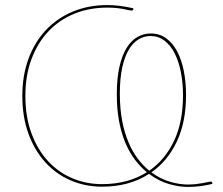

<svg xmlns="http://www.w3.org/2000/svg" viewBox="-20 -728 880 757"><path d="M817 -3Q794.5 2.5 771 5.8Q747.5 9 720 9Q686 9 646 -2.5Q606 -14 567.5 -42.5Q528.5 -17 482 -4.5Q435.5 8 382.5 8Q316 8 258.5 -16.8Q201 -41.5 158.8 -88Q116.5 -134.5 92.2 -200.8Q68 -267 68 -350Q68 -430 92.2 -496Q116.5 -562 160.8 -609.2Q205 -656.5 266.8 -682.2Q328.5 -708 403.5 -708Q426.5 -708 449.5 -705.2Q472.5 -702.5 505.5 -695.5V-691.5Q505.5 -686.5 499 -686.5Q494 -686.5 486.5 -688.2Q479 -690 467.5 -692.2Q456 -694.5 440.2 -696.2Q424.5 -698 403 -698Q332 -698 272.8 -673.8Q213.5 -649.5 170.8 -604.2Q128 -559 104 -494.5Q80 -430 80 -350Q80 -268.5 103.5 -204Q127 -139.5 167.8 -94.5Q208.5 -49.5 263.8 -25.8Q319 -2 382.5 -2Q484 -2 559 -49Q534.5 -69 513 -97Q491.5 -125 475.2 -162.8Q459 -200.5 449.8 -248.5Q440.5 -296.5 440.5 -356.5Q440.5 -420 451 -465.2Q461.5 -510.5 479.5 -539.5Q497.5 -568.5 522 -582.2Q546.5 -596 574.5 -596Q608.5 -596 634.5 -577.5Q660.5 -559 678 -526.2Q695.5 -493.5 704.5 -449.2Q713.5 -405 713.5 -353.5Q713.5 -246.5 677 -169.5Q640.5 -92.5 577 -48.5Q613 -22 650.8 -11.2Q688.5 -0.5 720 -0.5Q737.5 -0.5 752.8 -2.2Q768 -4 779.8 -6.2Q791.5 -8.5 799.5 -10.2Q807.5 -12 810.5 -12Q817 -12 817 -7ZM452.5 -358.5Q452.5 -299 461.8 -251.2Q471 -203.5 486.8 -166.5Q502.5 -129.5 523.5 -102Q544.5 -74.5 568.5 -55Q630.5 -97.5 666 -172.2Q701.5 -247 701.5 -352Q701.5 -401.5 693 -444.2Q684.5 -487 668.2 -518.5Q652 -550 628.2 -568Q604.5 -586 573.5 -586Q548.5 -586 526.5 -573Q504.5 -560 488 -532.5Q471.5 -505 462 -462Q452.5 -419 452.5 -358.5Z"/></svg>

Font: Lato Hairline
Style: Regular
Weight: 100
Designer: Lukasz Dziedzic
Foundry: tyPoland Lukasz Dziedzic
Version: Version 2.007; 2014-02-27